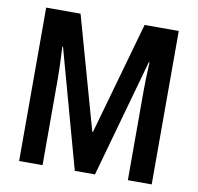

<svg xmlns="http://www.w3.org/2000/svg" viewBox="-79 -797 908 880"><g transform="rotate(10 374.5 -357.0)"><path d="M325 0H419L573 -550H576C573 -489 572 -448 572 -411V0H683V-714H524L376 -190H373L226 -714H66V0H175V-411C175 -444 173 -487 170 -551H173Z"/></g></svg>

Font: Noto Sans Hebrew ExtraCondensed SemiBold
Style: Regular
Weight: 600
Width: 2
Designer: Ben Nathan
Foundry: Google LLC
Version: Version 3.001